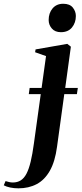

<svg xmlns="http://www.w3.org/2000/svg" viewBox="-148 -747 434 1020"><path d="M-50 253.5Q-73.5 253.5 -93.8 249.2Q-114 245 -128 237.5L-118.5 215Q-109.5 218 -99.5 220.2Q-89.5 222.5 -80 222.5Q-55.5 222.5 -37.8 211.2Q-20 200 -7.2 175.5Q5.5 151 15 111.5Q24.5 72 32 16L68.5 -247H5L9.5 -280H73L96.5 -449L38.5 -469.5L41 -484.5L209.5 -514L228.5 -499L198.5 -280H265.5L260.5 -247H193.5L155 32.5Q144.5 111.5 116.8 160.2Q89 209 46.8 231.2Q4.5 253.5 -50 253.5ZM175.5 -576Q144.5 -576 127.5 -595.5Q110.5 -615 110.5 -640.5Q110.5 -677.5 131.2 -702.2Q152 -727 188 -727Q222.5 -727 238.8 -706.8Q255 -686.5 255 -662Q255 -626.5 234.5 -601.2Q214 -576 175.5 -576Z"/></svg>

Font: Merriweather 144pt SemiBold
Style: Italic
Weight: 600
Italic angle: -7.8°
Version: Version 2.101